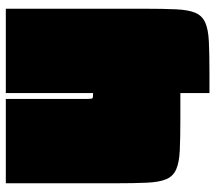

<svg xmlns="http://www.w3.org/2000/svg" viewBox="-60 -680 740 660"><g transform="rotate(-90 310.0 -350.0)"><path d="M610 -700V-225Q610 -158 608 -115Q606 -72 596 -48.5Q586 -25 562.5 -14.5Q539 -4 497 -2Q455 0 388 0H320V-100H232Q165 -100 123 -102Q81 -104 57.5 -114.5Q34 -125 24 -148.5Q14 -172 12 -215Q10 -258 10 -325V-700H300V-419Q300 -404 302.5 -402Q305 -400 320 -400V-700Z"/></g></svg>

Font: Badeen Display
Style: Regular
Weight: 400
Version: Version 1.000; ttfautohint (v1.8.4.7-5d5b)